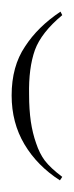

<svg xmlns="http://www.w3.org/2000/svg" viewBox="-20 35 127 330"><path d="M87 339Q67 324 57 311Q48 299 42 281Q36 264 33 244Q30 223 30 198Q29 152 40 121Q51 91 87 61L84 55Q45 81 23 115Q0 149 0 199Q0 246 22 283Q44 320 83 345Z"/></svg>

Font: Bravura Text
Style: Regular
Weight: 400
Designer: Daniel Spreadbury et al.
Foundry: Steinberg Media Technologies GmbH
Version: Version 1.393